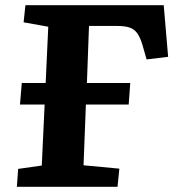

<svg xmlns="http://www.w3.org/2000/svg" viewBox="-20 -720 670 740"><path d="M476 -317H311L302 -83L440 -70L433 0H45L50 -69L141 -82L152 -317H57L64 -400H156L166 -617L71 -634L78 -700H611L628 -501L545 -491L529 -547Q520 -577 508.5 -592.5Q497 -608 479 -614Q461 -620 430 -620H323L315 -400H482Z"/></svg>

Font: Literata 7pt
Style: Bold Italic
Weight: 700
Italic angle: -2°
Designer: Latin by Veronika Burian and Jose Scaglione. Greek by Irene Vlachou. Cyrillic by Vera Evstafieva
Foundry: TypeTogether
Version: Version 3.002